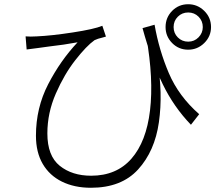

<svg xmlns="http://www.w3.org/2000/svg" viewBox="-20 -829 1040 908"><path d="M922 -289 883 -239Q802 -323 749.5 -431Q697 -539 654 -696L711 -712Q732 -592 778.5 -483Q825 -374 922 -289ZM154 -657Q223 -660 324 -675.5Q425 -691 464 -707L481 -656L467 -652Q441 -646 427 -639Q389 -612 336.5 -545Q284 -478 244 -386.5Q204 -295 204 -198Q204 -92 262.5 -45Q321 2 411 2Q531 2 601.5 -78.5Q672 -159 689.5 -307Q707 -455 672 -654L724 -545Q751 -388 731.5 -251Q712 -114 633 -27.5Q554 59 410 59Q332 59 273 30Q214 1 182 -54Q150 -109 150 -187Q150 -319 208 -431Q266 -543 347 -629Q283 -617 211 -609L160 -602Q133 -599 106 -595L101 -657Q123 -655 154 -657ZM870 -632Q899 -632 919 -652.5Q939 -673 939 -701Q939 -730 919 -750Q899 -770 870 -770Q841 -770 821 -750Q801 -730 801 -701Q801 -672 821 -652Q841 -632 870 -632ZM870 -809Q914 -809 946 -777.5Q978 -746 978 -701Q978 -657 946 -625.5Q914 -594 870 -594Q825 -594 794 -625.5Q763 -657 763 -701Q763 -746 794 -777.5Q825 -809 870 -809Z"/></svg>

Font: 寒蝉端黑体 Light
Style: Regular
Weight: 300
Designer: ChillDuanSans {Warren2060}; 
Source Han Sans {Ryoko NISHIZUKA 西塚涼子 (kana, bopomofo & ideographs); Paul D. Hunt (Latin, G
Foundry: ChillType&Adobe
Version: Version 1.300;Glyphs 3.3 (3306)